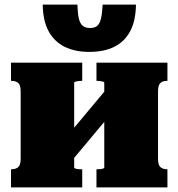

<svg xmlns="http://www.w3.org/2000/svg" viewBox="-20 -816 777 836"><path d="M70 -125V-418Q70 -445 59.5 -454.5Q49 -464 30 -464H28V-543H338V-464H334Q328 -464 321 -463Q314 -462 308.5 -460.5Q303 -459 303 -456V-86Q303 -84 308.5 -82Q314 -80 321 -79.5Q328 -79 333 -79H338V0H28V-79H30Q49 -79 59.5 -88.5Q70 -98 70 -125ZM434 -86V-456Q434 -459 428.5 -460.5Q423 -462 416.5 -463Q410 -464 404 -464H400V-543H709V-464H707Q689 -464 678.5 -454.5Q668 -445 668 -418V-125Q668 -98 678.5 -88.5Q689 -79 707 -79H709V0H400V-79H404Q410 -79 416.5 -79.5Q423 -80 428.5 -82Q434 -84 434 -86ZM290 -113 232 -175 446 -431 504 -369ZM369 -590Q307 -590 262 -612Q217 -634 192 -679.5Q167 -725 166 -796H317Q318 -759 323 -736.5Q328 -714 340 -704Q352 -694 372 -694Q393 -694 404 -704Q415 -714 420 -736.5Q425 -759 427 -796H572Q571 -725 546.5 -679.5Q522 -634 477 -612Q432 -590 369 -590Z"/></svg>

Font: Roboto Serif Black
Style: Regular
Weight: 900
Designer: Greg Gazdowicz
Foundry: Commercial Type
Version: Version 1.008